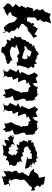

<svg xmlns="http://www.w3.org/2000/svg" viewBox="1129 -1943 863 3161"><g transform="rotate(90 1560.5 -362.5)"><path d="M282 -212 331 -172 345 -153V-140L364 -74L399 -27L368 -8L408 -28L426 8L516 -19L520 37L496 -26L501 -58L525 -83L490 -114L483 -172L430 -219L461 -231L371 -284L378 -322L410 -350L426 -375L494 -397L548 -450L529 -433L617 -491L595 -493L578 -551L543 -499L485 -537L445 -553C439 -515 423 -522 399 -469C380 -501 385 -511 356 -467C396 -445 328 -433 356 -422C324 -394 333 -435 336 -376C264 -370 264 -415 298 -332C259 -344 246 -316 282 -330L291 -348L264 -391L267 -436V-510L328 -555L293 -594L317 -604L345 -662L330 -681L366 -774L256 -743V-747L211 -767C198 -735 185 -703 172 -670L127 -630L153 -589L128 -536L168 -473L126 -480L112 -447L91 -370L118 -368L71 -280L101 -257L47 -187L111 -134L107 -150L38 -84L43 -18L55 -37L114 25L119 6L200 -26L241 -62L194 -74L179 -109L232 -126L269 -205Z M1042 -85 984 -102 973 -132C943 -132 991 -161 944 -115C959 -151 881 -87 929 -102C913 -114 886 -92 847 -94C852 -70 846 -117 831 -87C794 -116 757 -95 736 -147C736 -120 764 -138 767 -202C748 -151 735 -213 710 -201L796 -232L866 -254L860 -244L905 -210L941 -232L1017 -222L994 -203L1065 -213L1055 -241C1061 -267 1080 -340 1091 -372C1058 -321 1119 -389 1108 -408C1059 -383 1111 -430 1101 -414C1091 -435 1044 -443 1103 -474C1078 -498 1072 -512 1019 -478C1064 -488 1033 -487 1021 -546C1011 -501 972 -520 955 -508C982 -536 976 -496 944 -542C969 -530 877 -527 925 -544C854 -536 900 -573 868 -567C807 -555 809 -485 808 -525C782 -521 766 -494 718 -490C735 -470 763 -463 731 -462C676 -465 717 -416 690 -409C702 -445 704 -407 656 -403C689 -409 654 -415 674 -373C620 -361 654 -313 609 -277C589 -292 635 -292 590 -281L593 -217C577 -193 633 -236 562 -171C580 -204 580 -133 621 -169C613 -146 590 -105 622 -108C661 -126 646 -72 637 -64C614 -58 659 -16 668 -56C668 -23 692 5 664 -50C740 -54 680 24 714 -34C719 -18 760 -26 750 26C763 41 768 46 835 49C865 13 875 -1 846 4C915 0 904 -30 917 -20C982 -31 924 -18 981 -29C967 -63 978 -58 997 -33C1011 -47 1068 -51 1004 -94ZM956 -326 932 -293 876 -311H863L797 -339L731 -331C738 -347 736 -323 751 -366C772 -374 784 -364 805 -406C789 -404 815 -403 829 -451C877 -452 825 -421 868 -445C888 -421 950 -436 885 -376C958 -380 925 -431 935 -380C994 -342 931 -374 955 -327Z M1418 -423C1420 -388 1424 -420 1498 -388C1484 -370 1454 -403 1520 -363C1461 -397 1519 -338 1492 -326L1508 -287L1483 -230L1470 -172L1481 -204L1432 -115C1439 -87 1447 -59 1456 -32L1447 0L1518 -23L1553 24L1575 -26L1595 -14L1581 -101L1554 -136L1633 -165L1634 -221L1609 -287L1603 -332L1632 -359C1632 -365 1617 -347 1639 -364C1649 -375 1623 -441 1642 -467C1661 -465 1597 -485 1638 -451C1618 -492 1622 -512 1617 -520C1602 -469 1564 -545 1584 -507C1563 -544 1571 -534 1511 -565C1558 -576 1510 -530 1526 -535C1485 -567 1436 -506 1429 -566C1429 -533 1382 -552 1410 -540C1396 -475 1373 -502 1367 -471C1329 -470 1327 -514 1356 -443L1343 -548L1267 -518L1235 -548L1216 -557L1169 -491L1186 -481L1216 -402L1197 -358L1169 -301L1168 -283L1195 -262L1116 -230L1165 -200L1115 -95L1161 -61L1153 -5L1113 16L1187 6L1203 -1L1270 16L1224 -14L1250 -64L1244 -128L1295 -147L1257 -232L1332 -224L1292 -330L1304 -360L1357 -368C1353 -408 1339 -361 1336 -405C1355 -395 1397 -436 1405 -436Z M1978 -423C1980 -388 1984 -420 2058 -388C2044 -370 2014 -403 2080 -363C2021 -397 2079 -338 2052 -326L2068 -287L2043 -230L2030 -172L2041 -204L1992 -115C1999 -87 2007 -59 2016 -32L2007 0L2078 -23L2113 24L2135 -26L2155 -14L2141 -101L2114 -136L2193 -165L2194 -221L2169 -287L2163 -332L2192 -359C2192 -365 2177 -347 2199 -364C2209 -375 2183 -441 2202 -467C2221 -465 2157 -485 2198 -451C2178 -492 2182 -512 2177 -520C2162 -469 2124 -545 2144 -507C2123 -544 2131 -534 2071 -565C2118 -576 2070 -530 2086 -535C2045 -567 1996 -506 1989 -566C1989 -533 1942 -552 1970 -540C1956 -475 1933 -502 1927 -471C1889 -470 1887 -514 1916 -443L1903 -548L1827 -518L1795 -548L1776 -557L1729 -491L1746 -481L1776 -402L1757 -358L1729 -301L1728 -283L1755 -262L1676 -230L1725 -200L1675 -95L1721 -61L1713 -5L1673 16L1747 6L1763 -1L1830 16L1784 -14L1810 -64L1804 -128L1855 -147L1817 -232L1892 -224L1852 -330L1864 -360L1917 -368C1913 -408 1899 -361 1896 -405C1915 -395 1957 -436 1965 -436Z M2457 -90C2427 -53 2395 -84 2384 -137C2408 -102 2405 -99 2362 -117C2342 -155 2354 -157 2392 -184L2297 -140L2251 -163L2204 -129C2209 -179 2272 -153 2212 -116C2210 -58 2223 -118 2240 -71C2238 -41 2281 -86 2295 -82C2273 -4 2280 -7 2271 -16C2342 18 2323 -47 2383 -30C2377 -35 2397 7 2349 28C2435 18 2378 21 2476 10C2461 27 2500 -20 2495 23C2486 32 2555 -13 2541 37C2536 7 2533 2 2561 -45C2610 -58 2566 -22 2590 -33C2627 -8 2624 -75 2614 -54C2612 -47 2641 -90 2706 -81C2669 -120 2730 -170 2717 -159C2696 -190 2720 -204 2648 -212C2648 -202 2665 -278 2643 -234C2642 -224 2619 -304 2669 -291C2650 -304 2641 -280 2558 -274C2557 -278 2582 -292 2536 -307C2514 -316 2525 -303 2498 -288C2505 -310 2453 -327 2506 -330C2439 -307 2383 -332 2393 -395C2440 -401 2481 -447 2450 -440C2487 -451 2490 -424 2503 -421C2497 -475 2508 -446 2588 -455C2599 -459 2608 -393 2572 -367C2558 -424 2598 -376 2601 -363V-372C2653 -362 2704 -351 2756 -341C2758 -413 2702 -428 2685 -437C2741 -458 2738 -462 2725 -434C2659 -458 2694 -488 2646 -455C2702 -524 2702 -522 2664 -496C2625 -535 2629 -558 2651 -533C2583 -528 2613 -501 2569 -568C2574 -520 2576 -538 2514 -539C2475 -541 2462 -538 2481 -528C2511 -571 2467 -527 2462 -512C2444 -543 2447 -503 2430 -517C2380 -489 2382 -507 2379 -479C2381 -491 2343 -486 2320 -477C2345 -414 2298 -462 2288 -446C2299 -423 2274 -366 2329 -399C2292 -357 2311 -338 2284 -323C2319 -303 2327 -258 2304 -260C2327 -252 2327 -249 2369 -242C2345 -286 2389 -250 2353 -209C2361 -194 2419 -218 2445 -249C2433 -253 2433 -237 2453 -195C2495 -236 2493 -243 2478 -238C2488 -202 2560 -179 2541 -192C2504 -150 2521 -171 2552 -129C2528 -153 2532 -109 2511 -76C2479 -60 2487 -62 2423 -109Z M2929 10C2932 23 2964 24 2987 5C3021 0 3004 7 3029 -7L2997 -96L3063 -79C3028 -77 3020 -85 2951 -71C2981 -93 2935 -86 2924 -87C2981 -130 2928 -139 2944 -128L2923 -185L2942 -260L2938 -332L2976 -365L2996 -386L3030 -411L3070 -461L3121 -442L3112 -508L3074 -498L3023 -556L3011 -512L3059 -590L3008 -625L3037 -632L3005 -652L2962 -663L2887 -672L2899 -622L2907 -575L2848 -555L2806 -490L2757 -492L2790 -449L2817 -429L2882 -404L2834 -323L2813 -305L2835 -242L2787 -196L2817 -108C2802 -139 2834 -91 2795 -109C2795 -122 2815 -58 2772 -33C2814 -70 2811 -70 2791 10C2815 11 2850 -34 2882 -29C2877 24 2901 -17 2889 45C2864 26 2888 3 2910 45Z"/></g></svg>

Font: Asimov Aggro
Style: It
Weight: 500
Designer: Google
Version: Version 2.000980; 2014